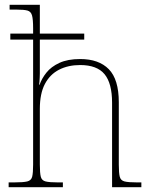

<svg xmlns="http://www.w3.org/2000/svg" viewBox="-20 -780 635 800"><path d="M16 0V-20H40Q77 -20 93.5 -24Q110 -28 114 -43.5Q118 -59 118 -94V-615H23V-640H118V-662Q118 -699 113.5 -715.5Q109 -732 94.5 -736Q80 -740 49 -740H20V-760H146V-640H331V-615H146V-474Q146 -466 145.5 -457Q145 -448 144.5 -440.5Q144 -433 143 -427H145Q154 -453 173.5 -477.5Q193 -502 227.5 -518Q262 -534 314 -534Q392 -534 433.5 -491.5Q475 -449 475 -354V-94Q475 -59 479 -43.5Q483 -28 499 -24Q515 -20 550 -20H569V0H447V-352Q447 -433 415.5 -471Q384 -509 314 -509Q264 -509 226 -489.5Q188 -470 167 -430Q146 -390 146 -326V-94Q146 -59 150 -43.5Q154 -28 170 -24Q186 -20 220 -20H242V0Z"/></svg>

Font: Noto Serif Thai Thin
Style: Regular
Weight: 250
Version: Version 2.001